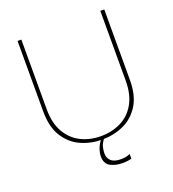

<svg xmlns="http://www.w3.org/2000/svg" viewBox="-147 -773 949 1051"><g transform="rotate(-20 327.5 -247.5)"><path d="M327 6Q262 6 204.5 -19.5Q147 -45 111 -101.5Q75 -158 75 -250V-660H97V-254Q97 -173 128 -119.5Q159 -66 211 -40Q263 -14 327 -14Q391 -14 443.5 -40Q496 -66 526.5 -119.5Q557 -173 557 -254V-660H580V-250Q580 -158 544 -101.5Q508 -45 450.5 -19.5Q393 6 327 6ZM389 165Q347 165 317 149Q287 133 287 89Q287 74 293.5 52Q300 30 322 -1H341Q320 25 315.5 45.5Q311 66 311 82Q311 108 329 125Q347 142 388 142Q405 142 418.5 138.5Q432 135 440 131V159Q432 161 418 163Q404 165 389 165Z"/></g></svg>

Font: Lil Grotesk Thin
Style: Regular
Weight: 100
Designer: Bastien Sozeau
Foundry: NBR — Bastien Sozeau
Version: Version 3.003; ttfautohint (v1.8.4.7-5d5b);gftools[0.9.33]